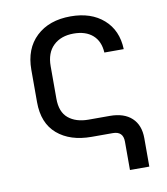

<svg xmlns="http://www.w3.org/2000/svg" viewBox="-83 -630 766 879"><g transform="rotate(-10 300.0 -190.0)"><path d="M450 180V48Q450 0 402 0H304Q204 0 144.5 -51Q85 -102 85 -200V-350Q85 -448 144.5 -504Q204 -560 304 -560Q399 -560 457 -509Q515 -458 518 -370H428Q425 -423 392.5 -451.5Q360 -480 304 -480Q245 -480 210 -446.5Q175 -413 175 -351V-200Q175 -138 210 -109Q245 -80 304 -80H402Q468 -80 504 -46.5Q540 -13 540 48V180Z"/></g></svg>

Font: JetBrainsMono NF
Style: Regular
Weight: 400
Designer: Philipp Nurullin, Konstantin Bulenkov
Foundry: JetBrains
Version: Version 2.251; ttfautohint (v1.8.3);Nerd Fonts 2.2.2